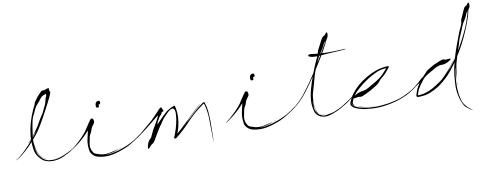

<svg xmlns="http://www.w3.org/2000/svg" viewBox="-128 -1307 4784 1875"><g transform="rotate(-10 2263.5 -369.5)"><path d="M357.4 -771.5Q368.2 -775.4 373 -775.4Q377 -775.4 377.9 -773.4Q378.9 -767.6 376 -761.7Q360.4 -727.5 335 -720.7Q310.5 -713.9 295.9 -694.3Q278.3 -668.9 257.8 -647.5Q236.3 -625 225.6 -601.6Q212.9 -573.2 209 -564.5Q205.1 -556.6 192.4 -531.2Q181.6 -505.9 176.8 -479.5Q171.9 -453.1 167 -425.8Q162.1 -390.6 156.2 -351.6Q149.4 -313.5 152.3 -277.3Q153.3 -265.6 159.2 -228.5Q165 -191.4 184.6 -157.2Q203.1 -122.1 229.5 -109.4Q255.9 -96.7 254.9 -96.7Q254.9 -94.7 226.6 -109.4Q198.2 -124 185.5 -149.4Q161.1 -194.3 157.2 -212.9Q153.3 -230.5 152.3 -230.5Q152.3 -230.5 152.3 -227.5Q153.3 -224.6 155.3 -211.9Q159.2 -200.2 167 -174.8Q173.8 -149.4 206.1 -117.2Q240.2 -87.9 267.6 -84Q294.9 -80.1 330.1 -82Q354.5 -85 385.7 -93.8Q416 -103.5 466.8 -127.9Q490.2 -138.7 510.7 -151.4Q531.2 -165 531.2 -164.1Q531.2 -165 512.7 -148.4Q494.1 -132.8 471.7 -122.1Q456.1 -113.3 416 -94.7Q375 -75.2 325.2 -71.3Q316.4 -70.3 307.6 -70.3Q289.1 -70.3 270.5 -73.2Q242.2 -78.1 214.8 -93.8Q150.4 -145.5 139.6 -211.9Q132.8 -261.7 132.8 -309.6Q132.8 -326.2 133.8 -342.8Q140.6 -409.2 158.2 -473.6Q176.8 -538.1 204.1 -597.7Q210.9 -613.3 218.8 -628.9Q227.5 -643.6 228.5 -651.4Q230.5 -664.1 241.2 -676.8Q251 -689.5 268.6 -714.8Q306.6 -756.8 316.4 -762.7Q327.1 -767.6 334 -766.6Q336.9 -765.6 341.8 -765.6Q347.7 -765.6 357.4 -771.5Q357.4 -771.5 349.6 -753.9Q341.8 -736.3 336.9 -724.6Q336.9 -724.6 357.4 -771.5ZM355.5 -740.2Q364.3 -747.1 377 -755.9Q390.6 -764.6 390.6 -764.6Q389.6 -755.9 390.6 -752.9Q392.6 -749 394.5 -747.1Q397.5 -743.2 397.5 -734.4Q397.5 -726.6 380.9 -690.4Q350.6 -627.9 316.4 -564.5Q283.2 -502 247.1 -440.4Q223.6 -399.4 197.3 -364.3Q170.9 -329.1 132.8 -288.1Q95.7 -245.1 53.7 -209Q12.7 -171.9 -6.8 -160.2Q-29.3 -146.5 -40 -141.6Q-49.8 -136.7 -49.8 -136.7Q-46.9 -140.6 -34.2 -148.4Q-22.5 -155.3 -10.7 -163.1Q2 -172.9 14.6 -183.6Q26.4 -194.3 38.1 -205.1Q55.7 -221.7 73.2 -240.2Q89.8 -257.8 106.4 -275.4Q107.4 -277.3 119.1 -291Q130.9 -303.7 145.5 -321.3Q163.1 -341.8 177.7 -360.4Q192.4 -378.9 190.4 -380.9Q189.5 -381.8 178.7 -369.1Q168 -355.5 154.3 -338.9Q137.7 -317.4 121.1 -298.8Q104.5 -280.3 100.6 -282.2Q101.6 -281.2 119.1 -301.8Q136.7 -322.3 157.2 -347.7Q173.8 -368.2 187.5 -386.7Q201.2 -405.3 205.1 -412.1Q223.6 -438.5 238.3 -466.8Q253.9 -495.1 272.5 -522.5Q286.1 -541 294.9 -559.6Q303.7 -578.1 312.5 -598.6Q317.4 -610.4 323.2 -620.1Q329.1 -630.9 332 -642.6Q336.9 -657.2 339.8 -673.8Q342.8 -689.5 350.6 -703.1Q354.5 -710.9 353.5 -719.7Q352.5 -728.5 352.5 -736.3Q352.5 -749 358.4 -759.8Q364.3 -769.5 375 -776.4Q379.9 -779.3 385.7 -779.3Q391.6 -779.3 390.6 -764.6Q364.3 -747.1 355.5 -740.2Z M815.4 -549.8Q818.4 -564.5 837.9 -571.3Q842.8 -572.3 846.7 -572.3Q858.4 -572.3 860.4 -555.7Q860.4 -553.7 860.4 -552.7Q860.4 -540 849.6 -537.1Q836.9 -534.2 842.8 -523.4Q843.8 -520.5 842.8 -515.6Q841.8 -509.8 834 -508.8Q830.1 -507.8 827.1 -507.8Q813.5 -507.8 812.5 -521.5Q812.5 -524.4 812.5 -528.3Q812.5 -540 815.4 -549.8ZM746.1 -368.2Q703.1 -308.6 645.5 -252Q586.9 -195.3 522.5 -153.3Q513.7 -147.5 504.9 -143.6Q502.9 -143.6 502.9 -143.6Q502 -144.5 520.5 -157.2Q549.8 -178.7 585 -211.9Q620.1 -245.1 649.4 -279.3Q655.3 -285.2 666 -299.8Q676.8 -315.4 688.5 -334Q706.1 -360.4 722.7 -385.7Q739.3 -410.2 745.1 -412.1Q748 -413.1 750 -413.1Q759.8 -413.1 760.7 -404.3Q760.7 -402.3 759.8 -398.4Q755.9 -380.9 746.1 -368.2ZM743.2 -401.4Q749 -412.1 753.9 -412.1Q754.9 -412.1 755.9 -412.1Q761.7 -410.2 764.6 -404.3Q775.4 -378.9 764.6 -363.3Q754.9 -348.6 741.2 -330.1Q734.4 -319.3 730.5 -304.7Q727.5 -291 720.7 -279.3Q714.8 -267.6 708 -255.9Q702.1 -243.2 700.2 -229.5Q696.3 -205.1 694.3 -198.2Q692.4 -190.4 688.5 -168.9Q685.5 -146.5 689.5 -126Q694.3 -105.5 712.9 -79.1Q720.7 -71.3 733.4 -66.4Q745.1 -62.5 758.8 -58.6Q770.5 -54.7 781.2 -51.8Q792 -48.8 805.7 -48.8Q814.5 -45.9 839.8 -48.8Q865.2 -51.8 894.5 -58.6Q929.7 -65.4 959 -74.2Q988.3 -82 987.3 -84Q985.4 -85.9 942.4 -66.4Q899.4 -47.9 825.2 -41Q840.8 -39.1 869.1 -42Q896.5 -44.9 948.2 -58.6Q981.4 -68.4 1014.6 -81.1Q1047.9 -93.8 1081.1 -110.4Q1098.6 -119.1 1115.2 -128.9Q1130.9 -139.6 1147.5 -149.4Q1155.3 -154.3 1174.8 -169.9Q1194.3 -185.5 1203.1 -183.6Q1203.1 -183.6 1192.4 -174.8Q1180.7 -166 1156.2 -148.4Q1134.8 -132.8 1085.9 -103.5Q1038.1 -74.2 968.8 -51.8Q912.1 -32.2 860.4 -26.4Q843.8 -24.4 827.1 -24.4Q790 -24.4 750 -34.2Q721.7 -41 699.2 -63.5Q675.8 -85.9 673.8 -114.3Q669.9 -137.7 669.9 -161.1Q669.9 -192.4 676.8 -223.6Q688.5 -278.3 701.2 -330.1Q711.9 -372.1 717.8 -378.9Q723.6 -385.7 729.5 -387.7Q732.4 -387.7 735.4 -390.6Q738.3 -392.6 743.2 -401.4Q743.2 -401.4 749 -383.8Q754.9 -367.2 758.8 -355.5Q758.8 -355.5 743.2 -401.4Z M1422.9 -357.4Q1417 -351.6 1402.3 -338.9Q1387.7 -326.2 1382.8 -322.3Q1323.2 -273.4 1262.7 -225.6Q1201.2 -178.7 1163.1 -152.3Q1154.3 -146.5 1143.6 -142.6Q1141.6 -142.6 1141.6 -142.6Q1140.6 -142.6 1140.6 -142.6Q1141.6 -144.5 1160.2 -157.2Q1184.6 -173.8 1226.6 -210Q1268.6 -246.1 1305.7 -277.3Q1313.5 -283.2 1328.1 -296.9Q1341.8 -310.5 1358.4 -328.1Q1381.8 -352.5 1404.3 -376Q1425.8 -399.4 1430.7 -401.4Q1433.6 -401.4 1435.5 -401.4Q1444.3 -402.3 1444.3 -395.5Q1444.3 -392.6 1442.4 -386.7Q1434.6 -369.1 1422.9 -357.4ZM1267.6 -43Q1250 -20.5 1246.1 -24.4Q1243.2 -27.3 1243.2 -33.2Q1243.2 -35.2 1243.2 -37.1Q1250 -89.8 1281.2 -119.1Q1312.5 -147.5 1329.1 -177.7Q1351.6 -219.7 1383.8 -253.9Q1417 -288.1 1444.3 -316.4Q1477.5 -348.6 1489.3 -357.4Q1502 -366.2 1540 -385.7Q1546.9 -387.7 1552.7 -390.6Q1559.6 -393.6 1565.4 -396.5Q1576.2 -391.6 1573.2 -392.6Q1570.3 -393.6 1573.2 -392.6Q1576.2 -378.9 1579.1 -366.2Q1582 -352.5 1583 -339.8Q1585.9 -317.4 1585 -291Q1585 -264.6 1579.1 -227.5Q1575.2 -203.1 1569.3 -178.7Q1562.5 -154.3 1553.7 -130.9Q1553.7 -127.9 1552.7 -126Q1551.8 -123 1550.8 -121.1Q1546.9 -111.3 1548.8 -117.2Q1551.8 -123 1562.5 -132.8Q1594.7 -159.2 1625 -189.5Q1654.3 -218.8 1685.5 -248Q1688.5 -251 1705.1 -267.6Q1722.7 -284.2 1744.1 -304.7Q1769.5 -329.1 1793.9 -349.6Q1817.4 -370.1 1821.3 -367.2Q1819.3 -369.1 1796.9 -348.6Q1773.4 -328.1 1749 -304.7Q1728.5 -285.2 1711.9 -269.5Q1694.3 -252.9 1691.4 -250Q1688.5 -247.1 1654.3 -209Q1619.1 -171.9 1616.2 -172.9Q1617.2 -171.9 1636.7 -190.4Q1655.3 -209 1656.2 -210Q1702.1 -252.9 1748 -295.9Q1793.9 -338.9 1845.7 -375Q1851.6 -375 1850.6 -378.9Q1848.6 -381.8 1864.3 -377Q1879.9 -333 1884.8 -286.1Q1888.7 -239.3 1889.6 -192.4Q1889.6 -189.5 1889.6 -183.6Q1889.6 -173.8 1889.6 -155.3Q1889.6 -125 1888.7 -89.8Q1887.7 -45.9 1886.7 -7.8Q1885.7 29.3 1884.8 29.3Q1884.8 29.3 1884.8 13.7Q1884.8 -2 1883.8 -22.5Q1883.8 -47.9 1883.8 -73.2Q1882.8 -97.7 1882.8 -101.6Q1882.8 -162.1 1880.9 -224.6Q1877.9 -286.1 1863.3 -344.7Q1861.3 -352.5 1858.4 -359.4Q1855.5 -367.2 1853.5 -365.2Q1849.6 -362.3 1844.7 -360.4Q1839.8 -357.4 1837.9 -354.5Q1752.9 -295.9 1682.6 -219.7Q1612.3 -143.6 1531.2 -80.1Q1528.3 -77.1 1517.6 -80.1Q1506.8 -83 1514.6 -93.8Q1518.6 -103.5 1522.5 -113.3Q1526.4 -123 1530.3 -133.8Q1537.1 -151.4 1543.9 -174.8Q1550.8 -198.2 1556.6 -223.6Q1567.4 -270.5 1569.3 -313.5Q1571.3 -356.4 1554.7 -368.2Q1543.9 -376 1522.5 -364.3Q1502 -353.5 1468.8 -316.4Q1446.3 -294.9 1430.7 -271.5Q1416 -247.1 1397.5 -222.7Q1377 -194.3 1360.4 -164.1Q1343.8 -133.8 1325.2 -104.5Q1319.3 -94.7 1312.5 -84Q1305.7 -72.3 1294.9 -67.4Q1286.1 -63.5 1280.3 -56.6Q1273.4 -49.8 1267.6 -43Q1267.6 -43 1272.5 -69.3Q1277.3 -95.7 1280.3 -113.3Q1280.3 -113.3 1267.6 -43ZM1428.7 -389.6Q1431.6 -393.6 1434.6 -393.6Q1436.5 -393.6 1438.5 -392.6Q1443.4 -389.6 1446.3 -386.7Q1455.1 -374 1455.1 -367.2Q1455.1 -361.3 1448.2 -359.4Q1433.6 -355.5 1432.6 -346.7Q1430.7 -335.9 1421.9 -329.1Q1413.1 -323.2 1408.2 -314.5Q1403.3 -306.6 1399.4 -299.8Q1396.5 -292 1390.6 -285.2Q1378.9 -270.5 1376 -250Q1372.1 -230.5 1360.4 -215.8Q1356.4 -210.9 1353.5 -206.1Q1349.6 -202.1 1346.7 -196.3Q1341.8 -188.5 1325.2 -153.3Q1307.6 -117.2 1308.6 -117.2Q1310.5 -117.2 1321.3 -147.5Q1332 -178.7 1333 -183.6Q1321.3 -168 1313.5 -149.4Q1305.7 -129.9 1296.9 -112.3Q1291 -101.6 1284.2 -89.8Q1277.3 -79.1 1270.5 -67.4Q1266.6 -60.5 1262.7 -53.7Q1258.8 -45.9 1254.9 -39.1Q1253.9 -38.1 1249 -32.2Q1244.1 -27.3 1244.1 -25.4Q1246.1 -38.1 1252 -49.8Q1257.8 -61.5 1263.7 -73.2Q1274.4 -93.8 1284.2 -114.3Q1293.9 -134.8 1303.7 -156.2Q1321.3 -197.3 1345.7 -235.4Q1369.1 -273.4 1388.7 -314.5Q1391.6 -321.3 1392.6 -327.1Q1392.6 -332 1393.6 -339.8Q1393.6 -344.7 1397.5 -350.6Q1400.4 -355.5 1402.3 -361.3Q1409.2 -391.6 1415 -385.7Q1420.9 -379.9 1428.7 -389.6Q1428.7 -389.6 1435.5 -378.9Q1442.4 -369.1 1446.3 -362.3Q1446.3 -362.3 1428.7 -389.6Z M2346.7 -549.8Q2349.6 -564.5 2369.1 -571.3Q2374 -572.3 2377.9 -572.3Q2389.6 -572.3 2391.6 -555.7Q2391.6 -553.7 2391.6 -552.7Q2391.6 -540 2380.9 -537.1Q2368.2 -534.2 2374 -523.4Q2375 -520.5 2374 -515.6Q2373 -509.8 2365.2 -508.8Q2361.3 -507.8 2358.4 -507.8Q2344.7 -507.8 2343.8 -521.5Q2343.8 -524.4 2343.8 -528.3Q2343.8 -540 2346.7 -549.8ZM2277.3 -368.2Q2234.4 -308.6 2176.8 -252Q2118.2 -195.3 2053.7 -153.3Q2044.9 -147.5 2036.1 -143.6Q2034.2 -143.6 2034.2 -143.6Q2033.2 -144.5 2051.8 -157.2Q2081.1 -178.7 2116.2 -211.9Q2151.4 -245.1 2180.7 -279.3Q2186.5 -285.2 2197.3 -299.8Q2208 -315.4 2219.7 -334Q2237.3 -360.4 2253.9 -385.7Q2270.5 -410.2 2276.4 -412.1Q2279.3 -413.1 2281.2 -413.1Q2291 -413.1 2292 -404.3Q2292 -402.3 2291 -398.4Q2287.1 -380.9 2277.3 -368.2ZM2274.4 -401.4Q2280.3 -412.1 2285.2 -412.1Q2286.1 -412.1 2287.1 -412.1Q2293 -410.2 2295.9 -404.3Q2306.6 -378.9 2295.9 -363.3Q2286.1 -348.6 2272.5 -330.1Q2265.6 -319.3 2261.7 -304.7Q2258.8 -291 2252 -279.3Q2246.1 -267.6 2239.3 -255.9Q2233.4 -243.2 2231.4 -229.5Q2227.5 -205.1 2225.6 -198.2Q2223.6 -190.4 2219.7 -168.9Q2216.8 -146.5 2220.7 -126Q2225.6 -105.5 2244.1 -79.1Q2252 -71.3 2264.6 -66.4Q2276.4 -62.5 2290 -58.6Q2301.8 -54.7 2312.5 -51.8Q2323.2 -48.8 2336.9 -48.8Q2345.7 -45.9 2371.1 -48.8Q2396.5 -51.8 2425.8 -58.6Q2460.9 -65.4 2490.2 -74.2Q2519.5 -82 2518.6 -84Q2516.6 -85.9 2473.6 -66.4Q2430.7 -47.9 2356.4 -41Q2372.1 -39.1 2400.4 -42Q2427.7 -44.9 2479.5 -58.6Q2512.7 -68.4 2545.9 -81.1Q2579.1 -93.8 2612.3 -110.4Q2629.9 -119.1 2646.5 -128.9Q2662.1 -139.6 2678.7 -149.4Q2686.5 -154.3 2706.1 -169.9Q2725.6 -185.5 2734.4 -183.6Q2734.4 -183.6 2723.6 -174.8Q2711.9 -166 2687.5 -148.4Q2666 -132.8 2617.2 -103.5Q2569.3 -74.2 2500 -51.8Q2443.4 -32.2 2391.6 -26.4Q2375 -24.4 2358.4 -24.4Q2321.3 -24.4 2281.2 -34.2Q2252.9 -41 2230.5 -63.5Q2207 -85.9 2205.1 -114.3Q2201.2 -137.7 2201.2 -161.1Q2201.2 -192.4 2208 -223.6Q2219.7 -278.3 2232.4 -330.1Q2243.2 -372.1 2249 -378.9Q2254.9 -385.7 2260.7 -387.7Q2263.7 -387.7 2266.6 -390.6Q2269.5 -392.6 2274.4 -401.4Q2274.4 -401.4 2280.3 -383.8Q2286.1 -367.2 2290 -355.5Q2290 -355.5 2274.4 -401.4Z M3141.6 -829.1Q3151.4 -842.8 3156.2 -843.8Q3157.2 -843.8 3158.2 -842.8Q3163.1 -838.9 3163.1 -832Q3164.1 -793 3139.6 -770.5Q3115.2 -748 3100.6 -716.8Q3089.8 -694.3 3076.2 -674.8Q3062.5 -655.3 3049.8 -634.8Q3040 -619.1 3033.2 -602.5Q3026.4 -585 3018.6 -568.4Q3003.9 -538.1 2991.2 -507.8Q2978.5 -477.5 2968.8 -444.3Q2961.9 -419.9 2955.1 -394.5Q2948.2 -370.1 2941.4 -344.7Q2935.5 -322.3 2927.7 -298.8Q2920.9 -276.4 2917 -252.9Q2915 -240.2 2912.1 -198.2Q2909.2 -155.3 2922.9 -114.3Q2926.8 -98.6 2934.6 -88.9Q2942.4 -78.1 2951.2 -71.3Q2968.8 -59.6 2983.4 -57.6Q2998 -55.7 2997.1 -56.6Q2997.1 -53.7 2979.5 -57.6Q2960.9 -61.5 2944.3 -75.2Q2937.5 -80.1 2931.6 -87.9Q2925.8 -95.7 2922.9 -105.5Q2905.3 -159.2 2907.2 -180.7Q2909.2 -202.1 2906.2 -201.2Q2906.2 -201.2 2906.2 -198.2Q2906.2 -195.3 2905.3 -180.7Q2907.2 -168 2908.2 -137.7Q2909.2 -106.4 2942.4 -68.4Q2982.4 -41 3014.6 -47.9Q3045.9 -53.7 3084 -62.5Q3110.4 -71.3 3134.8 -83Q3159.2 -93.8 3182.6 -107.4Q3216.8 -128.9 3254.9 -154.3Q3292 -179.7 3312.5 -197.3Q3274.4 -156.2 3216.8 -120.1Q3159.2 -84 3127.9 -70.3Q3091.8 -53.7 3046.9 -41Q3027.3 -35.2 3007.8 -35.2Q2981.4 -35.2 2955.1 -45.9Q2911.1 -68.4 2901.4 -110.4Q2891.6 -151.4 2890.6 -185.5Q2890.6 -221.7 2896.5 -256.8Q2902.3 -292 2912.1 -328.1Q2929.7 -390.6 2952.1 -450.2Q2974.6 -510.7 3000 -570.3Q3009.8 -593.8 3022.5 -618.2Q3035.2 -642.6 3040 -668Q3043.9 -686.5 3054.7 -704.1Q3065.4 -721.7 3073.2 -738.3Q3096.7 -788.1 3105.5 -798.8Q3114.3 -809.6 3120.1 -811.5Q3123 -812.5 3127.9 -814.5Q3131.8 -817.4 3141.6 -829.1Q3141.6 -829.1 3140.6 -807.6Q3139.6 -786.1 3139.6 -772.5Q3139.6 -772.5 3141.6 -829.1ZM2947.3 -658.2Q2954.1 -661.1 2962.9 -661.1Q2968.8 -661.1 2976.6 -660.2Q2995.1 -657.2 3005.9 -656.2Q3026.4 -654.3 3046.9 -652.3Q3067.4 -650.4 3087.9 -649.4Q3137.7 -646.5 3189.5 -648.4Q3241.2 -649.4 3291 -652.3Q3313.5 -654.3 3314.5 -652.3Q3314.5 -652.3 3311.5 -651.4Q3302.7 -647.5 3292 -646.5Q3252 -643.6 3211.9 -641.6Q3171.9 -638.7 3131.8 -636.7Q3095.7 -634.8 3056.6 -630.9Q3038.1 -628.9 3019.5 -628.9Q3000 -628.9 2981.4 -630.9Q2964.8 -632.8 2948.2 -640.6Q2939.5 -644.5 2940.4 -649.4Q2940.4 -653.3 2947.3 -658.2ZM3120.1 -724.6Q3085.9 -659.2 3046.9 -595.7Q3007.8 -531.2 2967.8 -469.7Q2912.1 -385.7 2846.7 -298.8Q2781.2 -211.9 2701.2 -159.2Q2683.6 -146.5 2668 -136.7Q2664.1 -133.8 2664.1 -133.8Q2664.1 -134.8 2700.2 -162.1Q2777.3 -219.7 2826.2 -283.2Q2874 -346.7 2905.3 -390.6Q2932.6 -429.7 2957 -467.8Q2981.4 -506.8 3006.8 -546.9Q3029.3 -584 3050.8 -621.1Q3072.3 -658.2 3093.8 -695.3Q3106.4 -718.8 3123 -743.2Q3138.7 -768.6 3145.5 -793.9Q3152.3 -803.7 3153.3 -803.7Q3154.3 -803.7 3154.3 -802.7Q3154.3 -799.8 3148.4 -785.2Q3135.7 -752.9 3120.1 -724.6Z M3332 -164.1Q3302.7 -158.2 3302.7 -164.1Q3302.7 -168.9 3308.6 -175.8Q3350.6 -210 3391.6 -215.8Q3433.6 -220.7 3463.9 -238.3Q3504.9 -263.7 3545.9 -286.1Q3586.9 -309.6 3616.2 -337.9Q3627.9 -350.6 3640.6 -364.3Q3652.3 -377.9 3664.1 -390.6Q3668 -395.5 3668.9 -396.5Q3668.9 -397.5 3664.1 -397.5Q3619.1 -394.5 3583 -380.9Q3547.9 -367.2 3484.4 -330.1Q3460.9 -315.4 3439.5 -298.8Q3417 -283.2 3395.5 -264.6Q3377.9 -250 3361.3 -234.4Q3344.7 -219.7 3330.1 -199.2Q3327.1 -194.3 3315.4 -177.7Q3303.7 -162.1 3295.9 -142.6Q3292 -131.8 3291 -122.1Q3290 -111.3 3293.9 -102.5Q3297.9 -90.8 3311.5 -83Q3325.2 -74.2 3352.5 -71.3Q3412.1 -53.7 3460.9 -53.7Q3509.8 -52.7 3509.8 -52.7Q3509.8 -51.8 3484.4 -51.8Q3460 -51.8 3428.7 -54.7Q3411.1 -55.7 3394.5 -58.6Q3377.9 -61.5 3363.3 -65.4Q3325.2 -74.2 3301.8 -88.9Q3278.3 -102.5 3281.2 -114.3Q3285.2 -127.9 3287.1 -134.8Q3289.1 -140.6 3289.1 -140.6Q3289.1 -140.6 3287.1 -136.7Q3285.2 -131.8 3278.3 -114.3Q3276.4 -96.7 3315.4 -77.1Q3353.5 -57.6 3421.9 -48.8Q3492.2 -42 3535.2 -44.9Q3577.1 -47.9 3633.8 -55.7Q3671.9 -62.5 3720.7 -75.2Q3769.5 -86.9 3846.7 -127.9Q3884.8 -148.4 3910.2 -166Q3935.5 -182.6 3935.5 -182.6Q3935.5 -182.6 3917 -167Q3899.4 -150.4 3851.6 -122.1Q3825.2 -104.5 3764.6 -81.1Q3704.1 -57.6 3627 -43.9Q3585 -36.1 3541 -33.2Q3521.5 -32.2 3501 -32.2Q3477.5 -32.2 3454.1 -34.2Q3423.8 -36.1 3396.5 -40Q3368.2 -44.9 3342.8 -52.7Q3330.1 -56.6 3317.4 -61.5Q3304.7 -66.4 3293 -73.2Q3283.2 -79.1 3271.5 -92.8Q3263.7 -101.6 3263.7 -111.3Q3263.7 -118.2 3266.6 -125Q3283.2 -173.8 3314.5 -212.9Q3344.7 -252 3383.8 -286.1Q3423.8 -319.3 3468.8 -345.7Q3512.7 -372.1 3561.5 -389.6Q3585.9 -398.4 3611.3 -404.3Q3636.7 -410.2 3663.1 -413.1Q3668.9 -413.1 3674.8 -413.1Q3680.7 -414.1 3686.5 -414.1Q3687.5 -414.1 3689.5 -414.1Q3696.3 -415 3697.3 -410.2Q3698.2 -403.3 3693.4 -399.4Q3683.6 -386.7 3673.8 -375Q3664.1 -362.3 3653.3 -350.6Q3635.7 -332 3613.3 -314.5Q3590.8 -296.9 3577.1 -276.4Q3564.5 -261.7 3543.9 -248Q3522.5 -235.4 3483.4 -210.9Q3415 -175.8 3396.5 -169.9Q3377.9 -163.1 3370.1 -166Q3365.2 -167 3358.4 -168Q3352.5 -168.9 3332 -164.1Q3332 -164.1 3352.5 -181.6Q3374 -199.2 3387.7 -211.9Q3387.7 -211.9 3332 -164.1Z M4277.3 -380.9Q4306.6 -382.8 4305.7 -377.9Q4305.7 -372.1 4297.9 -367.2Q4256.8 -336.9 4216.8 -335.9Q4177.7 -335.9 4148.4 -319.3Q4110.4 -296.9 4071.3 -275.4Q4032.2 -253.9 4007.8 -224.6Q3981.4 -189.5 3972.7 -178.7Q3964.8 -168 3945.3 -132.8Q3939.5 -118.2 3935.5 -105.5Q3930.7 -91.8 3926.8 -77.1Q3920.9 -85 3928.7 -83Q3936.5 -81.1 3939.5 -83Q3959 -83 3983.4 -87.9Q4007.8 -92.8 4040 -105.5Q4063.5 -115.2 4085.9 -127.9Q4108.4 -140.6 4129.9 -155.3Q4149.4 -168 4166 -179.7Q4183.6 -191.4 4200.2 -209Q4213.9 -220.7 4251 -261.7Q4288.1 -301.8 4322.3 -351.6Q4356.4 -399.4 4378.9 -440.4Q4402.3 -480.5 4402.3 -480.5Q4403.3 -480.5 4387.7 -455.1Q4373 -429.7 4355.5 -401.4Q4340.8 -377.9 4329.1 -359.4Q4317.4 -339.8 4315.4 -335.9Q4313.5 -334 4283.2 -293Q4253.9 -252.9 4252.9 -253.9Q4251 -254.9 4258.8 -259.8Q4265.6 -265.6 4290 -295.9Q4302.7 -312.5 4322.3 -338.9Q4340.8 -365.2 4367.2 -405.3Q4401.4 -460.9 4431.6 -518.6Q4462.9 -576.2 4489.3 -634.8Q4503.9 -666 4515.6 -698.2Q4527.3 -730.5 4537.1 -762.7Q4538.1 -765.6 4542 -780.3Q4544.9 -795.9 4549.8 -814.5Q4555.7 -836.9 4561.5 -856.4Q4566.4 -877 4567.4 -877Q4567.4 -877 4565.4 -854.5Q4563.5 -832 4549.8 -780.3Q4546.9 -764.6 4538.1 -740.2Q4530.3 -715.8 4518.6 -685.5Q4497.1 -628.9 4464.8 -559.6Q4432.6 -490.2 4393.6 -425.8Q4335.9 -329.1 4278.3 -259.8Q4220.7 -189.5 4139.6 -132.8Q4098.6 -106.4 4052.7 -87.9Q4005.9 -68.4 3956.1 -67.4Q3951.2 -66.4 3946.3 -66.4Q3942.4 -66.4 3938.5 -66.4Q3928.7 -67.4 3919.9 -67.4Q3911.1 -81.1 3911.1 -80.1Q3911.1 -80.1 3912.1 -79.1Q3915 -75.2 3912.1 -79.1Q3916 -93.8 3920.9 -108.4Q3925.8 -124 3931.6 -138.7Q3941.4 -161.1 3955.1 -182.6Q3967.8 -203.1 3982.4 -222.7Q3998 -242.2 4016.6 -259.8Q4034.2 -277.3 4041 -285.2Q4051.8 -300.8 4072.3 -313.5Q4091.8 -326.2 4130.9 -347.7Q4198.2 -377.9 4216.8 -382.8Q4234.4 -386.7 4241.2 -383.8Q4246.1 -380.9 4252 -378.9Q4258.8 -377 4277.3 -380.9Q4277.3 -380.9 4256.8 -365.2Q4235.4 -350.6 4221.7 -339.8Q4221.7 -339.8 4277.3 -380.9ZM4004.9 -224.6Q3992.2 -213.9 3976.6 -205.1Q3960.9 -197.3 3946.3 -187.5Q3930.7 -176.8 3915 -166Q3899.4 -155.3 3883.8 -144.5Q3879.9 -141.6 3875 -140.6Q3873 -140.6 3873 -140.6Q3873 -141.6 3881.8 -147.5Q3900.4 -161.1 3918.9 -175.8Q3937.5 -190.4 3955.1 -205.1Q3961.9 -210.9 3980.5 -230.5Q3997.1 -247.1 4006.8 -247.1Q4007.8 -247.1 4008.8 -247.1Q4015.6 -245.1 4016.6 -241.2Q4016.6 -239.3 4015.6 -236.3Q4011.7 -228.5 4004.9 -224.6ZM4555.7 -876Q4565.4 -889.6 4569.3 -889.6Q4570.3 -889.6 4571.3 -888.7Q4576.2 -884.8 4576.2 -877.9Q4577.1 -872.1 4577.1 -865.2Q4577.1 -838.9 4560.5 -824.2Q4539.1 -805.7 4528.3 -776.4Q4521.5 -754.9 4508.8 -735.4Q4496.1 -715.8 4484.4 -696.3Q4476.6 -680.7 4470.7 -665Q4464.8 -648.4 4458 -632.8Q4445.3 -604.5 4433.6 -577.1Q4421.9 -549.8 4414.1 -519.5Q4401.4 -474.6 4385.7 -430.7Q4370.1 -385.7 4358.4 -340.8Q4352.5 -328.1 4345.7 -284.2Q4337.9 -239.3 4333 -195.3Q4328.1 -159.2 4326.2 -132.8Q4324.2 -105.5 4327.1 -105.5Q4326.2 -105.5 4327.1 -119.1Q4327.1 -133.8 4328.1 -152.3Q4329.1 -174.8 4331.1 -196.3Q4332 -218.8 4332 -221.7Q4332 -224.6 4336.9 -259.8Q4341.8 -294.9 4341.8 -294.9Q4342.8 -294.9 4340.8 -289.1Q4337.9 -283.2 4333 -256.8Q4331.1 -242.2 4327.1 -219.7Q4324.2 -197.3 4320.3 -164.1Q4317.4 -117.2 4318.4 -88.9Q4319.3 -61.5 4323.2 -23.4Q4329.1 1 4335.9 34.2Q4342.8 67.4 4381.8 110.4Q4401.4 129.9 4418.9 140.6Q4435.5 151.4 4435.5 151.4Q4436.5 150.4 4420.9 145.5Q4405.3 141.6 4377 116.2Q4357.4 103.5 4339.8 63.5Q4321.3 23.4 4312.5 -27.3Q4307.6 -55.7 4306.6 -85Q4305.7 -94.7 4305.7 -104.5Q4305.7 -124 4307.6 -142.6Q4311.5 -221.7 4324.2 -284.2Q4336.9 -345.7 4357.4 -410.2Q4375 -465.8 4395.5 -520.5Q4415 -574.2 4436.5 -628.9Q4444.3 -648.4 4457 -672.9Q4469.7 -697.3 4470.7 -719.7Q4470.7 -737.3 4481.4 -754.9Q4491.2 -773.4 4497.1 -789.1Q4515.6 -835.9 4523.4 -846.7Q4531.2 -857.4 4536.1 -858.4Q4539.1 -860.4 4543.9 -862.3Q4547.9 -864.3 4555.7 -876Q4555.7 -876 4556.6 -856.4Q4557.6 -835.9 4558.6 -823.2Q4558.6 -823.2 4555.7 -876Z"/></g></svg>

Font: Margalida Font
Style: Regular
Weight: 400
Designer: Mateu Riera. mateurierasureda@hotmail.com
Version: Version 1.0